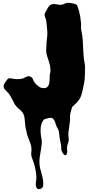

<svg xmlns="http://www.w3.org/2000/svg" viewBox="-20 -761 612 1324"><path d="M305 -559Q302 -580 301 -600.5Q300 -621 292 -641Q287 -653 287.5 -661.5Q288 -670 295 -680Q301 -690 306 -700Q311 -710 317 -718Q326 -728 336 -731Q346 -734 357.5 -733Q369 -732 380 -729.5Q391 -727 401 -728Q412 -729 422 -734Q432 -739 443 -741Q453 -742 463.5 -740.5Q474 -739 485 -737Q509 -733 514 -719Q519 -705 525 -684Q535 -649 538 -609Q540 -594 539 -576.5Q538 -559 542 -544Q548 -518 550 -491Q552 -464 553 -437Q554 -410 556 -382.5Q558 -355 563 -328Q568 -306 566.5 -283Q565 -260 565 -237Q565 -214 560.5 -190.5Q556 -167 551 -144Q548 -130 544.5 -117Q541 -104 536 -92Q528 -75 515.5 -60.5Q503 -46 489 -34Q481 -27 478.5 -24Q476 -21 474 -11Q472 -3 470 3.5Q468 10 466 18Q462 35 463 51.5Q464 68 461 85Q459 102 456.5 118.5Q454 135 452 151Q450 171 453 189Q456 207 449 227Q445 237 443.5 243.5Q442 250 442 261Q442 270 443.5 280.5Q445 291 441 299Q434 314 425 307.5Q416 301 411 292Q402 277 402.5 264Q403 251 400 234Q398 224 396 215Q394 206 392 195Q389 173 387.5 155.5Q386 138 375 120Q370 113 367 102.5Q364 92 360 81.5Q356 71 350.5 63Q345 55 336 52Q328 50 316.5 53Q305 56 297 58Q284 60 276.5 71.5Q269 83 265 97.5Q261 112 260 127Q259 142 260 152Q262 175 266 194.5Q270 214 267 237Q262 277 255 316Q248 355 256 397Q258 408 265 430.5Q272 453 276 476.5Q280 500 277.5 519Q275 538 257 542Q244 545 237.5 539.5Q231 534 228.5 525Q226 516 226.5 505.5Q227 495 229 487Q232 467 230 446Q228 425 224 406Q220 384 214.5 367Q209 350 201 329Q193 308 196 288Q199 268 195 247Q191 229 184 212.5Q177 196 171 179Q167 168 165 156.5Q163 145 160 134Q156 121 154.5 107.5Q153 94 152 80.5Q151 67 149.5 54Q148 41 143 29Q136 12 125.5 3Q115 -6 103 -17Q89 -29 81 -43.5Q73 -58 65.5 -73Q58 -88 50 -102Q42 -116 29 -128Q12 -143 6.5 -157Q1 -171 14 -191Q24 -205 31.5 -214.5Q39 -224 59 -220Q76 -216 96.5 -215Q117 -214 134 -219Q141 -220 147 -224Q153 -228 160 -231Q167 -234 174 -235Q181 -236 189 -233Q203 -227 207.5 -213.5Q212 -200 221 -189Q229 -179 243 -167.5Q257 -156 271 -154Q293 -151 303.5 -159Q314 -167 318 -181Q322 -195 322 -211Q322 -227 323 -241Q324 -252 326.5 -261Q329 -270 328 -281Q326 -307 320 -327.5Q314 -348 306 -371Q298 -394 298.5 -417Q299 -440 301 -463.5Q303 -487 305.5 -511Q308 -535 305 -559Z"/></svg>

Font: Double Feature
Style: Regular
Weight: 400
Designer: David Shetterly
Foundry: David Shetterly
Version: Version 2.100 1997 initial release